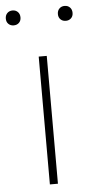

<svg xmlns="http://www.w3.org/2000/svg" viewBox="-86 -776 389 808"><g transform="rotate(-5 109.0 -371.5)"><path d="M91.5 0V-540H125.5V0ZM218.5 -680Q205 -680 196.2 -688.5Q187.5 -697 187.5 -711Q187.5 -725.5 196.2 -734.2Q205 -743 218.5 -743Q232 -743 240.8 -734.2Q249.5 -725.5 249.5 -711Q249.5 -697 240.8 -688.5Q232 -680 218.5 -680ZM-1.5 -680Q-15 -680 -23.8 -688.5Q-32.5 -697 -32.5 -711Q-32.5 -725.5 -23.8 -734.2Q-15 -743 -1.5 -743Q12 -743 20.8 -734.2Q29.5 -725.5 29.5 -711Q29.5 -697 20.8 -688.5Q12 -680 -1.5 -680Z"/></g></svg>

Font: Encode Sans SemiExpanded SemiExpanded Thin
Style: Regular
Weight: 100
Width: 6
Designer: Multiple Designers
Foundry: Impallari Type
Version: Version 3.000; ttfautohint (v1.8.3) -l 8 -r 50 -G 200 -x 14 